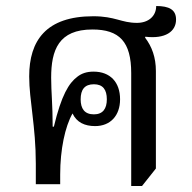

<svg xmlns="http://www.w3.org/2000/svg" viewBox="-20 -612 639 638"><path d="M416 6H452L498 -52V-376C498 -421 485 -457 462 -487L463 -490C529 -482 565 -507 565 -547C565 -580 542 -592 499 -592C499 -559 474 -536 435 -536C383 -536 363 -558 290 -558C133 -558 77 -477 77 -358C77 -279 99 -192 99 -68V0H180V-32C180 -115 196 -191 221 -235C235 -205 262 -193 296 -193C347 -193 379 -228 379 -282C379 -339 346 -374 291 -374C268 -374 251 -368 237 -357C209 -336 184 -296 159 -191H155C155 -267 150 -305 150 -354C150 -446 175 -514 287 -514C377 -514 416 -473 416 -369ZM292 -232C261 -232 248 -251 248 -282C248 -314 261 -332 292 -332C322 -332 335 -314 335 -282C335 -251 322 -232 292 -232Z"/></svg>

Font: Noto Serif Thai SemiCondensed
Style: Regular
Weight: 400
Width: 4
Designer: Monotype Design Team
Foundry: Monotype Imaging Inc.
Version: Version 2.002